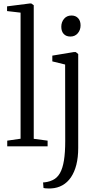

<svg xmlns="http://www.w3.org/2000/svg" viewBox="-20 -839 566 1101"><path d="M98 -43.5V-766.5L20.5 -775.5V-802.5L150 -819H159.5L173.5 -809V-43L253 -32.5V0H21.5V-32.5ZM273.5 241.5Q268 242 258.2 241.8Q248.5 241.5 240 240.8Q231.5 240 229.5 239L227 207Q234 207.5 250.5 204.2Q267 201 282.5 193.5Q308 181.5 323.8 153.8Q339.5 126 346.8 80.5Q354 35 354 -29.5L353.5 -469L280 -487V-520L403.5 -540.5H414.5L428.5 -529V9.5Q428.5 63.5 417.8 105.8Q407 148 386.8 177.8Q366.5 207.5 337.8 223.5Q309 239.5 273.5 241.5ZM383 -629.5Q359.5 -629.5 345.5 -644.2Q331.5 -659 331.5 -685.5Q331.5 -712 347.2 -731Q363 -750 389.5 -750H390.5Q413.5 -750 427.8 -735Q442 -720 442 -693.5Q442 -667 426 -648.2Q410 -629.5 384 -629.5Z"/></svg>

Font: Merriweather 72pt Light
Style: Regular
Weight: 300
Version: Version 2.100